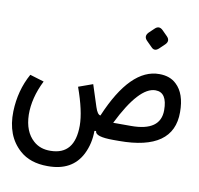

<svg xmlns="http://www.w3.org/2000/svg" viewBox="-228 -633 920 888"><g transform="rotate(10 232.0 -188.5)"><path d="M227 -136Q238 -102 252 -101Q352 -338 488 -337Q538 -337 568 -308Q612 -267 612 -180Q613 0 357 0H330Q245 0 245 -26V-27L237 -26Q237 34 212 84Q167 173 51 172Q-31 172 -80 128Q-151 65 -148 -50Q-145 -149 -100 -230L-34 -210Q-76 -126 -75 -47Q-73 32 -28 72Q4 101 53 100Q166 99 166 -38Q166 -105 127 -214L194 -238ZM316 -78H400Q538 -78 538 -176Q538 -260 483 -260Q406 -260 316 -78ZM466.8 -539.4 490.3 -515.8Q509.6 -496.6 490.3 -477.3L465.7 -453.8Q446.4 -435.6 430.4 -452.7L405.8 -477.3Q385.5 -496.6 404.7 -516.9L428.3 -539.4Q447.5 -558.6 466.8 -539.4Z"/></g></svg>

Font: Vazir Code FD
Style: Code-FD
Weight: 400
Foundry: DejaVu fonts team - Redesigned by Saber Rastikerdar
Version: Version 1.1.2